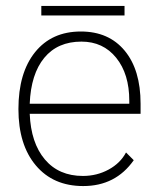

<svg xmlns="http://www.w3.org/2000/svg" viewBox="-20 -616 535 646"><path d="M453 -233H80Q84 -135 131 -79.5Q178 -24 259 -24Q306 -24 345.5 -45.5Q385 -67 404 -103L430 -77Q369 10 260 10Q159 10 100.5 -59.5Q42 -129 42 -249Q42 -371 98 -440.5Q154 -510 252 -510Q346 -510 399.5 -445.5Q453 -381 453 -267ZM415 -277Q415 -367 371 -421.5Q327 -476 254 -476Q174 -476 129 -421.5Q84 -367 80 -267H415ZM119 -596H399V-564H119Z"/></svg>

Font: Sarabun Thin
Style: Regular
Weight: 250
Designer: Suppakit Chalermlarp | Katatrad Co.,Ltd.
Foundry: Cadson Demak Co.,Ltd.
Version: Version 1.000; ttfautohint (v1.6)